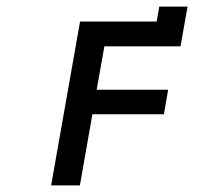

<svg xmlns="http://www.w3.org/2000/svg" viewBox="-20 -564 640 584"><path d="M223.5 -498.5H456.5L464.5 -544H550.5L529 -423H297.5L274 -291H491.5L478.5 -216.5H261L223 0H135.5Z"/></svg>

Font: JuliaMono BoldItalic
Style: Regular
Weight: 700
Italic angle: -9°
Monospace: yes
Designer: cormullion
Foundry: corm
Version: Version 0.049; ttfautohint (v1.8.4)